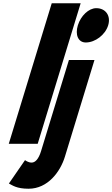

<svg xmlns="http://www.w3.org/2000/svg" viewBox="-20 -880 687 1175"><path d="M569.1 -830C522.7 -830 474.1 -783 456.4 -725C438.6 -667 458.5 -620 504.9 -620C562.9 -620 624.3 -667 642 -725C659.7 -783 627.1 -830 569.1 -830ZM401.8 -513H558.2L377.2 79C349.4 170 273.3 275 155 275C81.6 275 56 254 34.4 243L133.1 100C133.1 100 151.5 115 173.5 115C195.9 115 216.5 93 231.2 45ZM33.7 0H210.7L473.6 -860H296.6Z"/></svg>

Font: Hussar
Style: BdSuprConOblThree
Weight: 700
Foundry: Cannot Into Space Fonts
Version: Version 2.00